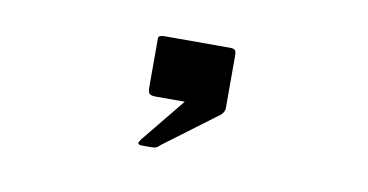

<svg xmlns="http://www.w3.org/2000/svg" viewBox="-36 -765 673 351"><g transform="rotate(10 300.0 -589.0)"><path d="M233 -490.5Q233 -492.5 237 -498L303.5 -579.5H250Q240.5 -579.5 237.8 -582.5Q235 -585.5 235 -594.5V-685.5Q235 -691 247 -691H368Q374 -691 376.8 -688.8Q379.5 -686.5 379.5 -678V-590Q379.5 -585.5 379.5 -581.8Q379.5 -578 378.2 -575Q377 -572 373 -568L274 -494Q269.5 -489.5 266.5 -488.2Q263.5 -487 257 -487H241Q233 -487 233 -490.5Z"/></g></svg>

Font: JuliaMono ExtraBold
Style: Regular
Weight: 800
Monospace: yes
Designer: cormullion
Foundry: corm
Version: Version 0.055; ttfautohint (v1.8.4)